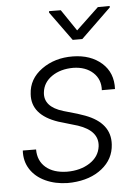

<svg xmlns="http://www.w3.org/2000/svg" viewBox="-54 -786 603 837"><g transform="rotate(-5 248.0 -367.5)"><path d="M356.4 -137.7Q364.3 -205.1 274.4 -235.4L190.4 -260.3Q74.7 -299.3 81.1 -390.6Q84.5 -456.5 141.8 -497.8Q199.2 -539.1 278.3 -538.1Q356 -537.1 404.3 -494.4Q452.6 -451.7 449.2 -380.4H391.6Q394.5 -427.7 362.1 -457.5Q329.6 -487.3 275.9 -488.3Q220.2 -488.3 182.1 -462.2Q144 -436 139.2 -393.1Q131.8 -330.1 216.3 -304.7L277.3 -287.1L310.1 -275.9Q420.4 -234.4 414.1 -140.6Q410.2 -77.1 359.1 -36.4Q308.1 4.4 227.5 9.3L207.5 9.8Q154.3 8.8 111.3 -11Q68.4 -30.8 45.4 -66.4Q22.5 -102.1 25.4 -148.4L83.5 -147.9Q83.5 -98.1 117.2 -69.3Q150.9 -40.5 210 -39.6Q268.6 -39.6 309.6 -66.2Q350.6 -92.8 356.4 -137.7ZM307.1 -649.4 405.8 -742.7 457.5 -743.2V-736.8L326.2 -609.9H284.2L191.9 -737.3L192.4 -743.7L243.7 -743.2Z"/></g></svg>

Font: RobotoInd Light
Style: Italic
Weight: 300
Italic angle: -12°
Designer: Google
Version: Version 2.001151; 2014